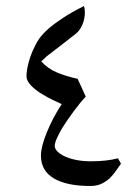

<svg xmlns="http://www.w3.org/2000/svg" viewBox="-20 -616 460 638"><path d="M280 2Q201 2 158.5 -23.5Q116 -49 116 -99Q116 -128 135.5 -176Q155 -224 185 -270Q151 -285 124.5 -300.5Q98 -316 83 -332Q68 -348 68 -362Q68 -379 73.5 -402Q79 -425 89 -448Q99 -471 110 -487Q122 -504 141.5 -521Q161 -538 190 -557Q219 -576 259 -596Q262 -587 262 -575Q262 -554 254 -534.5Q246 -515 232 -504Q211 -487 184 -466.5Q157 -446 143 -435Q136 -430 129.5 -423.5Q123 -417 117 -412Q139 -388 168.5 -375.5Q198 -363 238 -354L265 -295Q247 -276 225.5 -247Q204 -218 187 -191Q176 -172 169 -156.5Q162 -141 162 -131Q162 -118 178.5 -106Q195 -94 222 -87Q249 -80 282 -80Q308 -80 330.5 -82.5Q353 -85 372 -90L382 -72Q373 -60 364.5 -47.5Q356 -35 345 -24Q333 -13 317.5 -5.5Q302 2 280 2Z"/></svg>

Font: Noto Naskh Arabic
Style: Regular
Weight: 400
Designer: Monotype Design Team, David Williams, Mohamad Dakak and Nizar Qandah
Foundry: Monotype Imaging Inc.
Version: Version 2.013